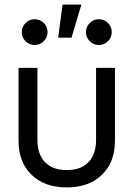

<svg xmlns="http://www.w3.org/2000/svg" viewBox="-20 -814 587 844"><path d="M273.4 9.8Q175.8 9.8 118.7 -45.7Q61.5 -101.1 61.5 -195.3V-515.6H144.5V-199.2Q144.5 -135.7 178 -101.1Q211.4 -66.4 273.4 -66.4Q335.4 -66.4 368.9 -101.1Q402.3 -135.7 402.3 -199.2V-515.6H485.4V-195.3Q485.4 -101.1 428.2 -45.7Q371.1 9.8 273.4 9.8ZM235.8 -648.4 254.9 -793.9H337.9L294.4 -648.4ZM132.3 -616.2Q108.9 -616.2 92.3 -632.8Q75.7 -649.4 75.7 -672.9Q75.7 -696.3 92.3 -712.9Q108.9 -729.5 132.3 -729.5Q155.8 -729.5 172.4 -712.9Q189 -696.3 189 -672.9Q189 -649.4 172.4 -632.8Q155.8 -616.2 132.3 -616.2ZM414.6 -616.2Q391.1 -616.2 374.5 -632.8Q357.9 -649.4 357.9 -672.9Q357.9 -696.3 374.5 -712.9Q391.1 -729.5 414.6 -729.5Q438 -729.5 454.6 -712.9Q471.2 -696.3 471.2 -672.9Q471.2 -649.4 454.6 -632.8Q438 -616.2 414.6 -616.2Z"/></svg>

Font: Inter Display
Style: Regular
Weight: 400
Designer: Rasmus Andersson
Foundry: rsms
Version: Version 4.001;git-9221beed3